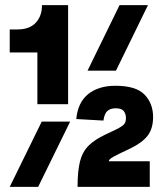

<svg xmlns="http://www.w3.org/2000/svg" viewBox="-20 -730 640 750"><path d="M126 -323V-525H18V-615H48Q95 -615 119.5 -641Q144 -667 144 -710H246V-323ZM322 -454 447 -710H558L433 -454ZM18 0 143 -255H254L129 0ZM283 0Q283 -62 292.5 -99.5Q302 -137 326 -161Q350 -185 393 -205L435 -225Q457 -236 464.5 -244.5Q472 -253 472 -269Q472 -285 463.5 -296Q455 -307 432 -307Q412 -307 400 -297Q388 -287 384 -259L278 -265Q284 -330 324.5 -362.5Q365 -395 431 -395Q511 -395 544.5 -360.5Q578 -326 578 -273Q578 -228 557 -200.5Q536 -173 491 -151L445 -129Q420 -117 412.5 -111Q405 -105 405 -100H565V0Z"/></svg>

Font: Geist Mono UltraBlack
Style: Regular
Weight: 900
Monospace: yes
Designer: Basement.studio, Andrés Briganti, Mateo Zaragoza
Foundry: Basement.studio, Vercel, Andrés Briganti, Guido Ferreyra, Mateo Zaragoza
Version: Version 1.400; ttfautohint (v1.8.4.7-5d5b)